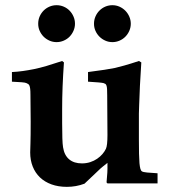

<svg xmlns="http://www.w3.org/2000/svg" viewBox="-20 -706 651 739"><path d="M25.9 -391.6V-428.7Q46.9 -429.7 67.6 -432.6Q88.4 -435.5 110.4 -439.9Q132.3 -444.3 158.9 -452.1Q185.5 -460 219.2 -471.2L226.1 -465.8Q222.7 -417 220.9 -372.8Q219.2 -328.6 219.2 -287.1V-232.4Q219.2 -197.3 220 -174.1Q220.7 -150.9 222.7 -139.2Q227.5 -108.4 246.1 -92.8Q264.6 -77.1 295.4 -77.1Q312.5 -77.1 327.4 -82Q342.3 -86.9 354 -95Q365.7 -103 374.3 -113Q382.8 -123 387.7 -133.3Q393.6 -146 393.6 -186L392.6 -338.9Q392.6 -354 392.1 -362.8Q391.6 -371.6 389.9 -376.5Q388.2 -381.3 385.5 -383.1Q382.8 -384.8 378.4 -386.2Q369.1 -388.7 318.8 -391.6V-428.7Q356.9 -433.6 382.6 -437.5Q408.2 -441.4 421.9 -444.3Q435.5 -447.3 458.7 -453.9Q481.9 -460.4 514.6 -471.2L523.9 -465.8L518.6 -376Q516.6 -327.1 515.6 -300.8Q514.6 -274.4 514.6 -269V-168.9Q514.6 -136.7 515.1 -114.5Q515.6 -92.3 516.8 -78.1Q518.1 -64 520.3 -56.4Q522.5 -48.8 526.4 -46.4Q530.8 -43.5 546.1 -42Q561.5 -40.5 586.4 -39.1V0H485.8H393.6L390.1 -3.9L393.1 -41.5Q393.6 -46.4 393.6 -55.7Q393.6 -64.9 393.6 -79.1Q383.8 -71.3 375.5 -64.7Q367.2 -58.1 360.4 -51.3L305.2 1Q272.9 13.2 237.3 13.2Q204.6 13.2 178.2 3.7Q151.9 -5.9 133.8 -23.2Q115.7 -40.5 106 -64.9Q96.2 -89.4 96.2 -119.1Q96.2 -125.5 97.2 -153.8Q98.1 -182.1 98.1 -237.8L97.2 -340.8Q97.2 -355.5 96.2 -363.8Q95.2 -372.1 93.3 -376.5Q91.3 -380.9 88.4 -382.6Q85.4 -384.3 81.5 -386.2Q77.6 -388.2 63.7 -389.4Q49.8 -390.6 25.9 -391.6ZM197.8 -686Q212.4 -686 225.3 -680.4Q238.3 -674.8 247.8 -665Q257.3 -655.3 262.9 -642.3Q268.6 -629.4 268.6 -614.7Q268.6 -600.6 262.9 -587.6Q257.3 -574.7 247.8 -564.9Q238.3 -555.2 225.3 -549.6Q212.4 -543.9 197.8 -543.9Q183.1 -543.9 170.4 -549.6Q157.7 -555.2 147.9 -564.9Q138.2 -574.7 132.6 -587.4Q127 -600.1 127 -614.7Q127 -629.9 132.8 -643.1Q138.7 -656.2 148.4 -665.8Q158.2 -675.3 170.9 -680.7Q183.6 -686 197.8 -686ZM412.6 -686Q427.2 -686 440.2 -680.2Q453.1 -674.3 462.6 -664.6Q472.2 -654.8 477.8 -641.8Q483.4 -628.9 483.4 -614.7Q483.4 -600.6 477.8 -587.6Q472.2 -574.7 462.6 -564.9Q453.1 -555.2 440.2 -549.6Q427.2 -543.9 412.6 -543.9Q397.9 -543.9 385.3 -549.6Q372.6 -555.2 362.8 -564.9Q353 -574.7 347.4 -587.4Q341.8 -600.1 341.8 -614.7Q341.8 -629.9 347.7 -643.1Q353.5 -656.2 363.3 -665.8Q373 -675.3 385.7 -680.7Q398.4 -686 412.6 -686Z"/></svg>

Font: XB Kayhan
Style: Bold
Weight: 700
Designer: Behnam
Foundry: Irmug
Version: Version 7.300 2009